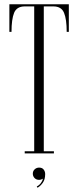

<svg xmlns="http://www.w3.org/2000/svg" viewBox="-20 -720 366 901"><path d="M96 0V-10H140.5V-690H96.5Q58.5 -690 46.2 -659.8Q34 -629.5 34 -570.5H24V-700H303V-570.5H293Q293 -629.5 280.5 -659.8Q268 -690 230.5 -690H185.5V-10H233V0ZM156 161 152.5 155Q164 149.5 171.8 139Q179.5 128.5 181.5 118.5Q173 124 163 124Q150.5 124 142.2 115.5Q134 107 134 95Q134 82.5 142.8 74.5Q151.5 66.5 163.5 66.5Q178 66.5 185 75.8Q192 85 192 97Q192 122 180.8 137.8Q169.5 153.5 156 161Z"/></svg>

Font: Imbue 100pt ExtraLight
Style: Regular
Weight: 200
Designer: Tyler Finck
Foundry: Etcetera Type Company
Version: Version 1.102; ttfautohint (v1.8.3)